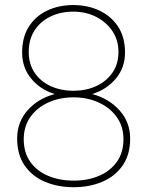

<svg xmlns="http://www.w3.org/2000/svg" viewBox="-20 -741 587 770"><path d="M502 -185.1Q502 -120.6 471.7 -77.1Q441.4 -33.7 390.1 -12Q338.9 9.8 275.9 9.8Q211.9 9.8 160.4 -12Q108.9 -33.7 78.9 -77.1Q48.8 -120.6 48.8 -185.1Q48.8 -251.5 90.8 -298.8Q132.8 -346.2 199.7 -363.8Q141.1 -381.8 105 -425.8Q68.8 -469.7 68.8 -530.3Q68.8 -592.3 95.9 -634.5Q123 -676.8 169.4 -698.7Q215.8 -720.7 273.9 -720.7Q331.5 -720.7 378.4 -698.7Q425.3 -676.8 453.4 -634.5Q481.4 -592.3 481.4 -530.3Q481.4 -469.7 444.6 -425.8Q407.7 -381.8 349.6 -363.8Q416 -346.2 459 -298.8Q502 -251.5 502 -185.1ZM455.1 -532.7Q455.1 -580.1 430.7 -616.5Q406.2 -652.8 365.2 -673.6Q324.2 -694.3 273.9 -694.3Q223.1 -694.3 182.6 -674.8Q142.1 -655.3 118.7 -619.1Q95.2 -583 95.2 -532.7Q95.2 -484.4 118.7 -449.5Q142.1 -414.6 182.9 -395.8Q223.6 -377 274.9 -377Q325.2 -377 366 -395.8Q406.7 -414.6 430.9 -449.5Q455.1 -484.4 455.1 -532.7ZM475.1 -182.6Q475.1 -233.9 448.2 -271.5Q421.4 -309.1 376 -329.8Q330.6 -350.6 274.9 -350.6Q218.8 -350.6 173.3 -329.8Q127.9 -309.1 101.6 -271.5Q75.2 -233.9 75.2 -182.6Q75.2 -128.9 101.6 -91.8Q127.9 -54.7 173.6 -35.6Q219.2 -16.6 275.9 -16.6Q331.5 -16.6 376.7 -35.6Q421.9 -54.7 448.5 -91.8Q475.1 -128.9 475.1 -182.6Z"/></svg>

Font: Vazirmatn UI Thin
Style: Regular
Weight: 100
Designer: Saber Rastikerdar
Foundry: Saber Rastikerdar
Version: Version 33.003